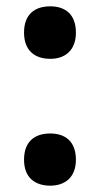

<svg xmlns="http://www.w3.org/2000/svg" viewBox="-20 -575 316 607"><path d="M56 -472C56 -415 90 -389 139 -389C185 -389 220 -415 220 -472C220 -530 186 -555 139 -555C90 -555 56 -530 56 -472ZM56 -70C56 -14 90 12 139 12C185 12 220 -14 220 -70C220 -129 185 -153 139 -153C90 -153 56 -128 56 -70Z"/></svg>

Font: Noto Sans Myanmar SemiCondensed
Style: Bold
Weight: 700
Width: 4
Designer: Monotype Design Team
Foundry: Monotype Imaging Inc.
Version: Version 2.107